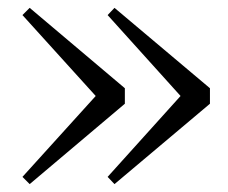

<svg xmlns="http://www.w3.org/2000/svg" viewBox="-20 -519 580 489"><path d="M271.6 -499 254.1 -480.6 459 -253.3V-295.8L254.1 -68.5L271.6 -50.1L514.7 -254.8V-294.3ZM55.6 -499 37.2 -480.6 243 -253.3V-295.8L37.2 -68.5L55.6 -50.1L298 -254.8V-294.3Z"/></svg>

Font: Source Han Serif CN VF
Style: Regular
Weight: 250
Designer: Ryoko NISHIZUKA 西塚涼子 (kana & ideographs); Frank Grießhammer (Latin, Greek & Cyrillic); Wenlong ZHANG 张文龙 (bopomofo); San
Foundry: Adobe
Version: Version 2.002;hotconv 1.1.0;makeotfexe 2.6.0